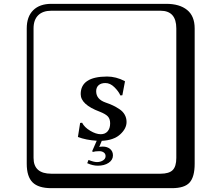

<svg xmlns="http://www.w3.org/2000/svg" viewBox="-20 -774 1140 1006"><path d="M501 18.1Q479 18.1 466.8 22L462.9 18.1L486.8 -36.6Q431.2 -40 388.2 -56.2L399.9 -129.9L410.2 -130.9Q422.4 -106.9 452.6 -88.9Q482.9 -70.8 507.8 -70.8Q530.8 -70.8 543.9 -85.9Q557.1 -101.1 557.1 -127.9Q557.1 -150.9 545.2 -163.8Q533.2 -176.8 502 -189Q402.8 -226.1 402.8 -280.8Q402.8 -372.6 541 -373Q587.9 -373 633.8 -349.1L634.8 -347.2L621.1 -274.9L610.8 -273.9Q601.1 -295.9 579.1 -317.4Q557.1 -338.9 532.2 -338.9Q509.3 -338.9 496.6 -327.4Q483.9 -315.9 483.9 -295.9Q483.9 -253.9 533.2 -236.8Q556.2 -229 572 -221.4Q587.9 -213.9 606 -201.9Q624 -189.9 633.5 -172.9Q643.1 -155.8 643.1 -134.8Q643.1 -100.1 609.4 -69.6Q575.7 -39.1 513.2 -36.1L500 -3.9Q505.9 -5.9 519 -5.9Q542 -5.9 556.9 6.6Q571.8 19 571.8 40Q571.8 64 549.3 79.1Q526.9 94.2 492.2 94.2Q466.3 94.2 437 81.1L443.8 64Q471.7 75.2 487.8 75.2Q505.9 75.2 519.5 66.7Q533.2 58.1 533.2 43.9Q533.2 31.7 523.7 24.9Q514.2 18.1 501 18.1ZM249 -717.8Q204.1 -717.8 179.9 -693.8Q155.8 -669.9 155.8 -625V53.2Q155.8 136.2 249 136.2H820.8Q865.7 136.2 884.8 117.2Q903.8 98.1 903.8 53.2V-625Q903.8 -717.8 820.8 -717.8ZM1000 84Q1000 152.8 973.4 182.4Q946.8 211.9 880.9 211.9H249Q181.2 211.9 150.6 181.4Q120.1 150.9 120.1 84V-625Q120.1 -687 154.1 -720.5Q188 -753.9 249 -753.9H851.1Q920.9 -753.9 960.4 -721.9Q1000 -689.9 1000 -625Z"/></svg>

Font: Linux Biolinum Keyboard
Style: Regular
Weight: 700
Designer: Philipp H. Poll
Foundry: Philipp H. Poll
Version: Version 0.6.1 ; ttfautohint (v0.9)